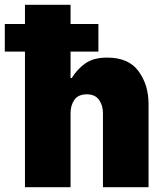

<svg xmlns="http://www.w3.org/2000/svg" viewBox="-20 -780 689 800"><path d="M599 -347V0H409V-309Q409 -341 392.5 -364Q376 -387 342 -387Q306 -387 290 -364Q274 -341 274 -309V0H84V-565H0V-680H84V-760H274V-680H390V-565H274V-455H279Q301 -491 335 -515.5Q369 -540 427 -540Q516 -540 557.5 -483Q599 -426 599 -347Z"/></svg>

Font: Be Vietnam Black
Style: Regular
Weight: 900
Designer: Lam Bao; Tony Le; Vietanh Nguyen
Foundry: Yellow Type Foundry
Version: Version 5.000